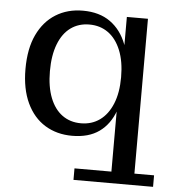

<svg xmlns="http://www.w3.org/2000/svg" viewBox="-51 -560 719 798"><g transform="rotate(5 308.5 -161.0)"><path d="M263 9Q199 9 150 -21Q101 -51 73.5 -109.5Q46 -168 46 -251Q46 -336 73.5 -394Q101 -452 150 -482.5Q199 -513 263 -513Q332 -513 377.5 -480.5Q423 -448 445.5 -389.5Q468 -331 467 -252L462 -250Q462 -171 441 -112.5Q420 -54 376 -22.5Q332 9 263 9ZM295 -46Q340 -46 373.5 -70Q407 -94 426 -140Q445 -186 445 -251Q445 -317 426 -363.5Q407 -410 373.5 -434Q340 -458 295 -458Q250 -458 217 -434Q184 -410 166 -363.5Q148 -317 148 -251Q148 -186 166 -140Q184 -94 217 -70Q250 -46 295 -46ZM285 191V143H439V-156L453 -254L447 -332V-503H535V143H617V191Z"/></g></svg>

Font: Montagu Slab
Style: Bold
Weight: 700
Designer: Florian Karsten
Foundry: Florian Karsten
Version: Version 1.000